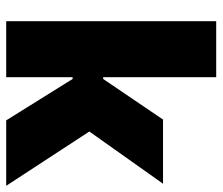

<svg xmlns="http://www.w3.org/2000/svg" viewBox="-68 -632 700 603"><g transform="rotate(90 281.5 -330.0)"><path d="M357.5 0 227.5 -208.5H191.5V-304.5H227.5L355 -492.5H556.5L381.5 -245.5V-278L563 0ZM46 0V-659.5H222V0Z"/></g></svg>

Font: Anek Tamil Medium ExtraBold
Style: Regular
Weight: 800
Version: Version 1.003